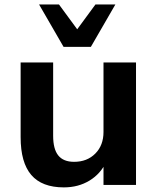

<svg xmlns="http://www.w3.org/2000/svg" viewBox="-20 -814 682 845"><path d="M578.6 0H435.5V-102.3H447.8Q423.1 -49.1 373.9 -19.2Q324.7 10.7 261 10.7Q164.8 10.7 117.8 -43.8Q70.8 -98.4 70.8 -210.4V-539.1H213.9V-216.6Q213.9 -157.7 236.5 -129.8Q259 -101.8 306.2 -101.8Q363.5 -101.8 399.5 -138.2Q435.5 -174.6 435.5 -233.2V-539.1H578.6ZM151.9 -794.4H239.5L319.8 -685.1L400.1 -794.4H487.8L379.9 -607.7H259.8Z"/></svg>

Font: Min Sans VF VF
Style: Regular
Weight: 400
Designer: Jinseong-Kim, NotoSansCJK, Nunito
Foundry: Jinseong-Kim
Version: Version 1.420;Glyphs 3.1.2 (3151)